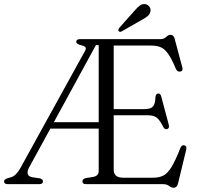

<svg xmlns="http://www.w3.org/2000/svg" viewBox="-26 -889 964 927"><path d="M450.5 -63.5V-268H217L115.5 -82.5Q93.5 -41.5 128.5 -33.5L165.5 -28Q181.5 -24.5 181.5 -13.5Q181.5 0 164 0H11.5Q-6.5 0 -6.5 -13.5Q-6.5 -22.5 9 -28L28 -33.5Q52.5 -41 73.5 -79.5L383.5 -641.5Q391.5 -655.5 386.2 -661.5Q381 -667.5 364.5 -671Q342 -676.5 342 -686.5Q342 -700 360 -700H749Q765 -700 776 -710.5Q787 -721 797.5 -721Q812.5 -721 817.5 -701L854.5 -562.5Q859 -546.5 844.5 -543.5Q830.5 -540.5 823 -557Q802.5 -606 785.2 -630Q768 -654 748.8 -661.5Q729.5 -669 703.5 -669H523V-362H670Q700.5 -362 712 -374.2Q723.5 -386.5 724.5 -419.5Q726 -436 736.5 -437.5Q748.5 -439 752.5 -423L789 -286Q793 -269.5 780.5 -265.5Q769.5 -262.5 762 -276.5Q746 -309 731 -320.8Q716 -332.5 687 -332.5H523V-69.5Q523 -31 568.5 -31H714Q742 -31 762.5 -41.2Q783 -51.5 802 -82.5Q821 -113.5 845 -175Q851 -189.5 863 -187.5Q877.5 -185 873 -166.5L833.5 -3Q828.5 17.5 813 17.5Q802 17.5 790.5 8.8Q779 0 760.5 0H389.5Q372 0 372 -13.5Q372 -25 387.5 -29L424.5 -35Q450.5 -40 450.5 -63.5ZM437 -671 234 -299H450.5V-671ZM621 -834.5Q636.5 -853 649.8 -862.5Q663 -872 678 -868.5Q691 -865 697 -854.2Q703 -843.5 700 -832.5Q696.5 -818.5 685.2 -809.8Q674 -801 657.5 -792.5L561.5 -737.5Q552 -732.5 547 -739Q544 -742.5 545.5 -746.5Q547 -750.5 550 -754.5Z"/></svg>

Font: Fraunces 72pt S050 Light
Style: Regular
Weight: 300
Version: Version 1.000; ttfautohint (v1.8.3)